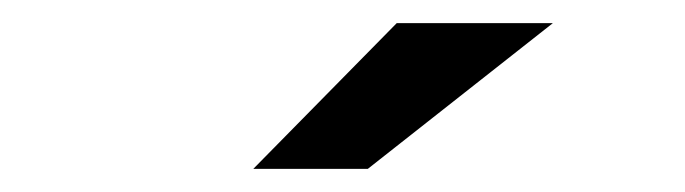

<svg xmlns="http://www.w3.org/2000/svg" viewBox="-20 -704 592 166"><path d="M323 -684H458L298 -558H199Z"/></svg>

Font: Montserrat Ace
Style: Bold
Weight: 600
Designer: Julieta Ulanovsky
Foundry: Julieta Ulanovsky
Version: Version 1